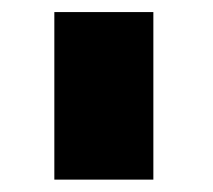

<svg xmlns="http://www.w3.org/2000/svg" viewBox="-20 -695 352 318"><path d="M70 -397.5V-675H234V-397.5Z"/></svg>

Font: Anybody ExtraExpanded Regular
Style: Bold
Weight: 700
Width: 8
Designer: Tyler Finck
Foundry: Etcetera Type Company
Version: Version 1.010; ttfautohint (v1.8.3) -l 8 -r 50 -G 200 -x 14 